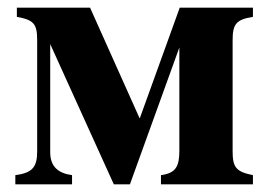

<svg xmlns="http://www.w3.org/2000/svg" viewBox="-20 -481 697 501"><path d="M400 0H640V-24C595 -33 587 -45 587 -87V-376C587 -418 596 -430 640 -437V-461H449L345 -173H344L215 -461H24V-437C68 -429 77 -419 77 -376V-87C77 -46 66 -30 20 -24V0H168V-24C131 -29 111 -47 111 -84V-366L277 0H319L448 -357V-87C448 -46 438 -29 400 -24Z"/></svg>

Font: XITS
Style: Bold
Weight: 700
Designer: MicroPress Inc., with final additions and corrections provided by Coen Hoffman, Elsevier (retired)
Version: Version 1.302